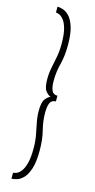

<svg xmlns="http://www.w3.org/2000/svg" viewBox="-139 -787 484 982"><g transform="rotate(15 103.0 -295.5)"><path d="M35 160V128.5Q41.5 128.5 52.8 124.2Q64 120 76 105.5Q88 91 96.2 61.2Q104.5 31.5 104.5 -19Q104.5 -56 98.5 -88.2Q92.5 -120.5 86.2 -150.5Q80 -180.5 80 -211.5Q80 -257.5 93.2 -274.2Q106.5 -291 120 -296.5Q106.5 -300.5 93.2 -317.5Q80 -334.5 80 -380.5Q80 -411.5 86.2 -441.2Q92.5 -471 98.5 -503Q104.5 -535 104.5 -572Q104.5 -622.5 96.2 -652.2Q88 -682 76 -696.5Q64 -711 52.8 -715.5Q41.5 -720 35 -720V-751Q46.5 -751 63.8 -745.8Q81 -740.5 97.8 -723.2Q114.5 -706 126 -670.5Q137.5 -635 137.5 -574.5Q137.5 -517 125.8 -471.8Q114 -426.5 114 -380.5Q114 -347 122 -328.8Q130 -310.5 152.5 -310.5V-280.5Q130 -280.5 122 -262.2Q114 -244 114 -211.5Q114 -165.5 125.8 -120Q137.5 -74.5 137.5 -16.5Q137.5 44 126 79.5Q114.5 115 97.8 132.2Q81 149.5 63.8 154.8Q46.5 160 35 160Z"/></g></svg>

Font: Imbue 10pt ExtraLight
Style: Regular
Weight: 200
Designer: Tyler Finck
Foundry: Etcetera Type Company
Version: Version 1.102; ttfautohint (v1.8.3)